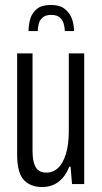

<svg xmlns="http://www.w3.org/2000/svg" viewBox="-20 -741 412 773"><path d="M149 12Q103 12 76 -16.5Q49 -45 49 -119V-526H111V-133Q111 -114 113.5 -98.5Q116 -83 122 -71Q128 -59 139 -52.5Q150 -46 168 -46Q193 -46 213 -64Q233 -82 245 -120Q257 -158 257 -214V-526H319V0H270L264 -70H259Q247 -40 230 -22Q213 -4 193 4Q173 12 149 12ZM184 -721Q221 -721 241 -705Q261 -689 269.5 -665.5Q278 -642 278 -616H241Q241 -628 237 -643.5Q233 -659 221.5 -670Q210 -681 186 -681Q163 -681 151 -670Q139 -659 135.5 -643.5Q132 -628 132 -616H95Q95 -642 102 -665.5Q109 -689 128.5 -705Q148 -721 184 -721Z"/></svg>

Font: Archivo ExtraCondensed Light
Style: Regular
Weight: 300
Width: 2
Designer: Hector Gatti
Foundry: Omnibus-Type
Version: Version 2.001